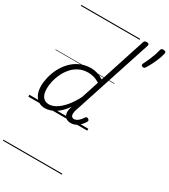

<svg xmlns="http://www.w3.org/2000/svg" viewBox="-335 -1153 1564 1776"><g transform="rotate(30 447.0 -265.5)"><path d="M186 17Q144 17 114 -3Q84 -23 68 -59.5Q52 -96 52 -146Q52 -190 64.5 -241Q77 -292 102 -341Q127 -390 166 -430.5Q205 -471 257 -495Q309 -519 375 -519Q408 -519 443 -508Q478 -497 508 -477L666 -964Q670 -976 676.5 -980.5Q683 -985 696 -985Q714 -985 719 -977.5Q724 -970 720 -958L444 -113Q431 -72 438.5 -51.5Q446 -31 468 -31Q484 -31 499 -40Q514 -49 527 -63.5Q540 -78 550 -94Q555 -101 562 -104Q569 -107 580 -100Q591 -94 592 -86.5Q593 -79 588 -71Q576 -50 557.5 -30Q539 -10 514.5 3Q490 16 460 16Q432 16 413 4Q394 -8 386.5 -31Q379 -54 385 -88Q388 -96 390 -104.5Q392 -113 394 -120Q358 -68 320 -37.5Q282 -7 247.5 5Q213 17 186 17ZM110 -150Q110 -114 120 -87.5Q130 -61 150 -47Q170 -33 200 -33Q235 -33 274 -56Q313 -79 353.5 -125.5Q394 -172 432 -245L493 -433Q457 -455 428 -462.5Q399 -470 371 -470Q318 -470 275.5 -449.5Q233 -429 202 -394Q171 -359 150.5 -317Q130 -275 120 -231.5Q110 -188 110 -150ZM776 -767Q765 -771 763 -778.5Q761 -786 767 -798Q779 -820 792.5 -850.5Q806 -881 818 -914Q830 -947 837 -976Q839 -987 844 -994Q849 -1001 865 -1001Q883 -1001 889 -994Q895 -987 893 -976Q886 -945 871.5 -908.5Q857 -872 840 -838Q823 -804 806 -779Q802 -771 795 -767Q788 -763 776 -767ZM0 460H629V470H0ZM0 -20H629V0H0ZM0 -505H629V-500H0ZM0 -980H629V-970H0Z"/></g></svg>

Font: Playwrite NO Guides
Style: Regular
Weight: 400
Designer: Veronika Burian, José Scaglione
Foundry: TypeTogether
Version: Version 1.003